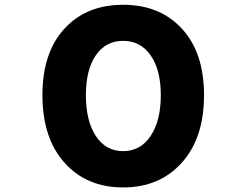

<svg xmlns="http://www.w3.org/2000/svg" viewBox="-20 -778 1040 811"><path d="M159.2 -376Q159.2 -555.7 252 -656.7Q344.7 -757.8 500 -757.8Q655.3 -757.8 748.5 -656.7Q841.8 -555.7 841.8 -376Q841.8 -195.3 748 -90.8Q654.3 13.7 500 13.7Q345.7 13.7 252.4 -90.8Q159.2 -195.3 159.2 -376ZM659.2 -376Q659.2 -483.4 616.2 -544.4Q573.2 -605.5 500 -605.5Q426.8 -605.5 384.8 -544.4Q342.8 -483.4 342.8 -376Q342.8 -267.6 384.8 -203.6Q426.8 -139.6 500 -139.6Q573.2 -139.6 616.2 -203.6Q659.2 -267.6 659.2 -376Z"/></svg>

Font: Gen Shin Gothic Monospace Heavy
Style: Bold
Weight: 800
Designer: [Source Han Sans]
Ryoko NISHIZUKA  (kana & ideographs); Paul D. Hunt (Latin, Greek & Cyrillic); Wenlong ZHANG  (bopomofo
Version: Version 1.002.20150607